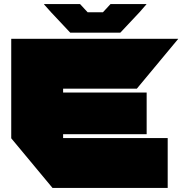

<svg xmlns="http://www.w3.org/2000/svg" viewBox="-20 -920 892 940"><path d="M237 0 35 -243V-244H801V0ZM35 -244V-730H289V-244ZM289 -263V-467H698V-263ZM289 -486V-730H852V-729L650 -486ZM324 -760 230 -860H663L569 -760ZM230 -860 196 -898V-900H372L409 -860ZM484 -860 521 -900H697V-899L663 -860Z"/></svg>

Font: Foldit Black
Style: Regular
Weight: 900
Version: Version 1.003